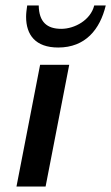

<svg xmlns="http://www.w3.org/2000/svg" viewBox="-20 -679 405 699"><path d="M40 0H146L232 -443H126ZM75 -618C75 -552 109 -506 192 -506C291 -506 344 -572 365 -659H323C310 -606 252 -574 203 -574C151 -574 122 -599 121 -659H79C77 -645 75 -631 75 -618Z"/></svg>

Font: KpSans
Style: BoldItalic
Weight: 700
Italic angle: -11°
Version: Version 0.66